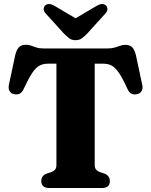

<svg xmlns="http://www.w3.org/2000/svg" viewBox="-20 -943 758 963"><path d="M199 -700H519Q540.5 -700 555.2 -704.5Q570 -709 582.5 -713.5Q595 -718 608 -718Q631 -718 642.8 -706.2Q654.5 -694.5 661.5 -667L693 -519.5Q698 -499.5 690.5 -486.5Q683 -473.5 666.5 -470.5Q651 -467.5 639.2 -473.2Q627.5 -479 619.5 -496.5Q596 -548.5 577.8 -575.8Q559.5 -603 541.5 -613.2Q523.5 -623.5 499 -623.5H455V-115.5Q455 -100 462.2 -92Q469.5 -84 482 -79.5L505 -72Q531 -61 531 -34.5Q531 0 490 0H228.5Q207 0 197 -9.2Q187 -18.5 187 -35Q187 -61 213 -72L236.5 -79.5Q249 -84 256 -92Q263 -100 263 -115.5V-623.5H219Q195 -623.5 176.8 -613.2Q158.5 -603 140.5 -575.5Q122.5 -548 98.5 -496.5Q90.5 -479 78.8 -473.2Q67 -467.5 51.5 -470.5Q35 -473.5 27.8 -486.5Q20.5 -499.5 25 -519.5L56.5 -667Q63.5 -694.5 75.2 -706.5Q87 -718.5 110.5 -718.5Q123.5 -718.5 135.8 -714Q148 -709.5 162.8 -704.8Q177.5 -700 199 -700ZM397.5 -828.5 254.5 -913Q224.5 -931 207 -916Q200 -910 199.2 -898.5Q198.5 -887 210 -874.5L298.5 -777Q314 -761 326.8 -751.2Q339.5 -741.5 359 -741.5Q378.5 -741.5 391.2 -751.2Q404 -761 419.5 -777L508 -874.5Q519.5 -887 518.8 -898.5Q518 -910 511 -916Q493.5 -931 463.5 -913L320.5 -828.5Z"/></svg>

Font: Fraunces 28pt Soft Wonky
Style: Bold
Weight: 700
Version: Version 1.000;[b76b70a41]